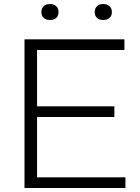

<svg xmlns="http://www.w3.org/2000/svg" viewBox="-20 -936 697 956"><path d="M164.5 -53H604.5V0H102V-740H599.5V-687H164.5V-406.5H549.5V-353.5H164.5ZM186 -876Q186 -894 197.5 -905Q209 -916 229 -916Q248.5 -916 260 -905Q271.5 -894 271.5 -876Q271.5 -857.5 260.2 -847Q249 -836.5 229 -836.5Q209 -836.5 197.5 -847Q186 -857.5 186 -876ZM451.5 -876Q451.5 -894 463 -905Q474.5 -916 494 -916Q514 -916 525.5 -905Q537 -894 537 -876Q537 -857.5 525.5 -847Q514 -836.5 494 -836.5Q474 -836.5 462.8 -847Q451.5 -857.5 451.5 -876Z"/></svg>

Font: Encode Sans Expanded Light
Style: Regular
Weight: 300
Width: 7
Designer: Multiple Designers
Foundry: Impallari Type
Version: Version 2.000